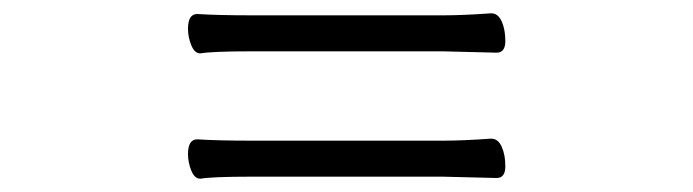

<svg xmlns="http://www.w3.org/2000/svg" viewBox="-20 -537 1040 288"><path d="M276 -516Q306 -514 358 -514H645Q674 -514 716 -517H717Q727 -517 732.5 -505Q738 -493 738 -475.5Q738 -458 725 -458L644 -460H357Q299 -460 281 -457H280Q272 -457 267 -469Q262 -481 262 -494Q262 -516 276 -516ZM276 -328Q306 -326 358 -326H645Q674 -326 716 -329H717Q727 -329 732.5 -317Q738 -305 738 -287.5Q738 -270 725 -270L644 -272H357Q299 -272 281 -269H280Q272 -269 267 -281Q262 -293 262 -306Q262 -328 276 -328Z"/></svg>

Font: Moon Stars Kai HW
Style: Regular
Weight: 400
Designer: GuiWonder
Version: Version 1.101